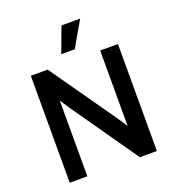

<svg xmlns="http://www.w3.org/2000/svg" viewBox="-157 -1024 1047 1147"><g transform="rotate(-20 366.0 -450.0)"><path d="M364 -900H483Q459 -860 436 -819.5Q413 -779 390 -739H304ZM89 0V-680H196L474 -284Q488 -264 502 -243Q516 -222 530 -201V-680H643V0H535L252 -405L201 -481V0Z"/></g></svg>

Font: Palanquin SemiBold
Style: Regular
Weight: 600
Designer: Pria Ravichandran
Version: Version 1.0.4